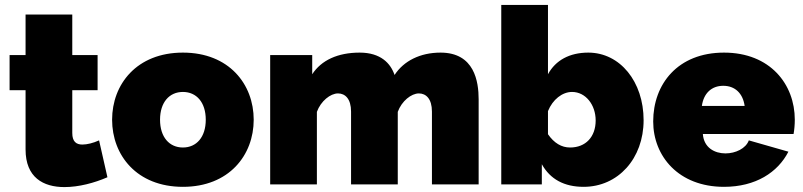

<svg xmlns="http://www.w3.org/2000/svg" viewBox="-20 -750 3267 781"><path d="M383 -179C359 -168 334 -162 315 -162C290 -162 274 -174 274 -209V-383H377V-526H274V-691H84V-526H19V-383H84V-142C84 -28 156 11 242 11C301 11 364 -6 417 -29Z M724 10C912 10 1012 -119 1012 -263C1012 -407 912 -536 724 -536C536 -536 436 -407 436 -263C436 -119 536 10 724 10ZM631 -263C631 -334 669 -376 724 -376C779 -376 817 -334 817 -263C817 -192 779 -150 724 -150C669 -150 631 -192 631 -263Z M1927 -346C1927 -418 1910 -536 1772 -536C1689 -536 1622 -502 1585 -445C1569 -492 1529 -536 1443 -536C1354 -536 1287 -505 1250 -448V-526H1079V0H1269V-295C1285 -339 1324 -370 1355 -370C1384 -370 1408 -348 1408 -296V0H1598V-295C1614 -339 1653 -370 1684 -370C1713 -370 1737 -348 1737 -296V0H1927Z M2354 10C2494 10 2598 -105 2598 -261C2598 -418 2502 -536 2373 -536C2297 -536 2240 -505 2209 -448V-730H2019V0H2184V-82C2218 -21 2275 10 2354 10ZM2299 -150C2264 -150 2234 -168 2209 -204V-298C2228 -345 2267 -376 2307 -376C2362 -376 2403 -324 2403 -260C2403 -193 2362 -150 2299 -150Z M2925 10C3054 10 3144 -49 3187 -133L3026 -179C3014 -146 2972 -126 2931 -126C2887 -126 2843 -149 2839 -205H3208C3211 -221 3213 -243 3213 -263C3213 -407 3113 -536 2925 -536C2737 -536 2637 -408 2637 -256C2637 -115 2740 10 2925 10ZM2835 -319C2842 -370 2874 -401 2922 -401C2970 -401 3002 -370 3009 -319Z"/></svg>

Font: Raleway Black
Style: Regular
Weight: 900
Designer: Matt McInerney, Pablo Impallari, Rodrigo Fuenzalida
Foundry: Matt McInerney, Pablo Impallari, Rodrigo Fuenzalida
Version: Version 3.000g; ttfautohint (v1.5) -l 8 -r 28 -G 28 -x 14 -D